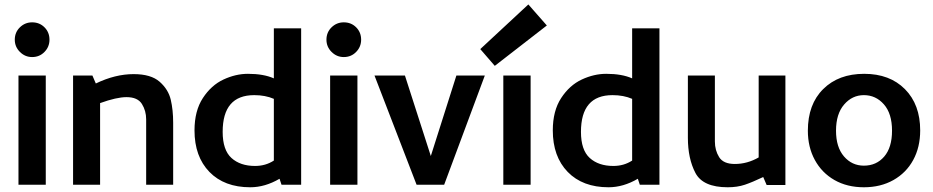

<svg xmlns="http://www.w3.org/2000/svg" viewBox="-20 -812 4102 844"><path d="M45 0ZM61.2 0H181.2V-480H61.2ZM45 -637.5Q45 -670 67.5 -691.9Q90 -713.8 121.2 -713.8Q153.8 -713.8 175.6 -691.9Q197.5 -670 197.5 -637.5Q197.5 -606.2 175.6 -583.8Q153.8 -561.2 121.2 -561.2Q90 -561.2 67.5 -583.8Q45 -606.2 45 -637.5Z M301.2 -480V0H420V-358.8Q492.5 -385 536.2 -385Q585 -385 603.8 -355Q622.5 -325 622.5 -287.5V0H741.2V-272.5Q741.2 -328.8 730.6 -373.8Q720 -418.8 681.9 -452.5Q643.8 -486.2 567.5 -486.2Q486.2 -486.2 401.2 -445L386.2 -480Z M1183.8 -467.5Q1138.8 -487.5 1070 -487.5Q1016.2 -487.5 962.5 -462.5Q908.8 -437.5 871.9 -381.2Q835 -325 835 -238.8Q835 -123.8 900.6 -56.2Q966.2 11.2 1080 11.2Q1145 11.2 1208.8 -26.2L1217.5 0H1303.8V-687.5H1183.8ZM1183.8 -377.5V-106.2Q1147.5 -82.5 1101.2 -82.5Q1036.2 -82.5 997.5 -117.5Q958.8 -152.5 958.8 -232.5Q958.8 -393.8 1097.5 -393.8Q1146.2 -393.8 1183.8 -377.5Z M1415 0ZM1431.2 0H1551.2V-480H1431.2ZM1415 -637.5Q1415 -670 1437.5 -691.9Q1460 -713.8 1491.2 -713.8Q1523.8 -713.8 1545.6 -691.9Q1567.5 -670 1567.5 -637.5Q1567.5 -606.2 1545.6 -583.8Q1523.8 -561.2 1491.2 -561.2Q1460 -561.2 1437.5 -583.8Q1415 -606.2 1415 -637.5Z M1986.2 -480 1873.8 -126.2 1760 -480H1626.2L1811.2 0H1932.5L2111.2 -480Z M2131.2 0ZM2192.5 0H2312.5V-480H2192.5ZM2155 -522.5 2383.8 -700 2302.5 -792.5 2091.2 -596.2Z M2758.8 -467.5Q2713.8 -487.5 2645 -487.5Q2591.2 -487.5 2537.5 -462.5Q2483.8 -437.5 2446.9 -381.2Q2410 -325 2410 -238.8Q2410 -123.8 2475.6 -56.2Q2541.2 11.2 2655 11.2Q2720 11.2 2783.8 -26.2L2792.5 0H2878.8V-687.5H2758.8ZM2758.8 -377.5V-106.2Q2722.5 -82.5 2676.2 -82.5Q2611.2 -82.5 2572.5 -117.5Q2533.8 -152.5 2533.8 -232.5Q2533.8 -393.8 2672.5 -393.8Q2721.2 -393.8 2758.8 -377.5Z M3432.5 1.2V-480H3315V-120Q3265 -91.2 3210 -91.2Q3160 -91.2 3141.2 -121.2Q3122.5 -151.2 3122.5 -190V-480H3003.8V-206.2Q3003.8 -115 3036.9 -51.9Q3070 11.2 3178.8 11.2Q3221.2 11.2 3254.4 0Q3287.5 -11.2 3335 -33.8L3350 1.2Z M4025 -238.8Q4025 -352.5 3958.1 -420Q3891.2 -487.5 3778.8 -487.5Q3666.2 -487.5 3598.8 -420.6Q3531.2 -353.8 3531.2 -237.5Q3531.2 -165 3561.9 -108.8Q3592.5 -52.5 3648.1 -20.6Q3703.8 11.2 3777.5 11.2Q3851.2 11.2 3907.5 -20.6Q3963.8 -52.5 3994.4 -108.8Q4025 -165 4025 -238.8ZM3901.2 -237.5Q3901.2 -163.8 3866.9 -123.8Q3832.5 -83.8 3777.5 -83.8Q3725 -83.8 3690 -124.4Q3655 -165 3655 -237.5Q3655 -311.2 3690.6 -352.5Q3726.2 -393.8 3777.5 -393.8Q3830 -393.8 3865.6 -353.1Q3901.2 -312.5 3901.2 -237.5Z"/></svg>

Font: Cambay
Style: Bold
Weight: 700
Designer: Pooja Saxena
Foundry: Pooja Saxena
Version: Version 1.096;PS 001.096;hotconv 1.0.70;makeotf.lib2.5.58329